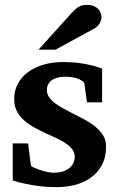

<svg xmlns="http://www.w3.org/2000/svg" viewBox="-20 -754 485 786"><path d="M397.9 -335H335.9L325.2 -415Q315.4 -426.3 294.9 -433.1Q274.4 -439.9 247.1 -439.9Q211.9 -439.9 191.9 -425.5Q171.9 -411.1 171.9 -384.8Q171.9 -370.1 180.2 -357.4Q188.5 -344.7 202.6 -333.5Q216.8 -322.3 234.9 -312.3Q252.9 -302.2 272.9 -292Q297.9 -279.3 323.2 -266.1Q348.6 -252.9 368.7 -236.8Q388.7 -220.7 401.4 -200.9Q414.1 -181.2 414.1 -155.8Q414.1 -108.4 396 -76.4Q377.9 -44.4 349.1 -24.7Q320.3 -4.9 283.7 3.7Q247.1 12.2 210 12.2Q172.9 12.2 140.9 8.1Q108.9 3.9 84.5 -1.5Q56.2 -7.3 32.2 -15.1V-167H95.2Q96.2 -156.7 98.1 -141.1Q100.1 -125.5 102.1 -110.8Q104 -93.8 106.9 -75.2Q107.9 -72.8 118.2 -68.1Q128.4 -63.5 142.6 -58.6Q156.7 -53.7 172.4 -50.3Q188 -46.9 200.2 -46.9Q225.6 -46.9 242.2 -53.7Q258.8 -60.5 268.6 -70.3Q278.3 -80.1 282.2 -91.1Q286.1 -102.1 286.1 -110.8Q286.1 -131.3 273.2 -146.2Q260.3 -161.1 239.7 -173.3Q219.2 -185.5 193.6 -196.5Q168 -207.5 143.1 -220.2Q122.1 -230.5 103 -242.7Q84 -254.9 69.6 -270Q55.2 -285.2 46.6 -304.2Q38.1 -323.2 38.1 -348.1Q38.1 -382.8 53 -410.9Q67.9 -439 94.7 -458.7Q121.6 -478.5 158.2 -489.3Q194.8 -500 238.8 -500Q275.9 -500 305.4 -495.8Q335 -491.7 355.5 -486.3Q379.4 -480.5 397.9 -473.1ZM395.5 -681.2Q395.5 -676.3 393.3 -670.2Q391.1 -664.1 387.7 -658.2Q384.3 -652.3 379.4 -647.2Q374.5 -642.1 369.6 -639.2L207.5 -550.8H137.7L274.4 -702.1Q283.2 -711.4 290.3 -717.5Q297.4 -723.6 304.4 -727.3Q311.5 -731 319.3 -732.4Q327.1 -733.9 337.4 -733.9Q353.5 -733.9 364.5 -729Q375.5 -724.1 382.6 -716.6Q389.6 -709 392.6 -699.5Q395.5 -689.9 395.5 -681.2Z"/></svg>

Font: Charis SIL Phon
Style: Bold
Weight: 700
Foundry: SIL International
Version: Version 5.000